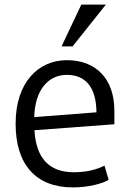

<svg xmlns="http://www.w3.org/2000/svg" viewBox="-20 -804 555 836"><path d="M296 -602H248L334 -784H441ZM478 -263 130 -237C137 -116 193 -54 302 -54C366 -54 410 -70 435 -83L453 -21C426 -5 368 12 297 12C136 12 48 -88 48 -265C48 -449 150 -542 271 -542C400 -542 478 -459 478 -321ZM400 -315C399 -426 351 -478 271 -478C189 -478 132 -411 129 -294Z"/></svg>

Font: Repo Regular
Style: Regular
Weight: 400
Designer: Stefan Peev
Foundry: Context Ltd
Version: Version 1.502